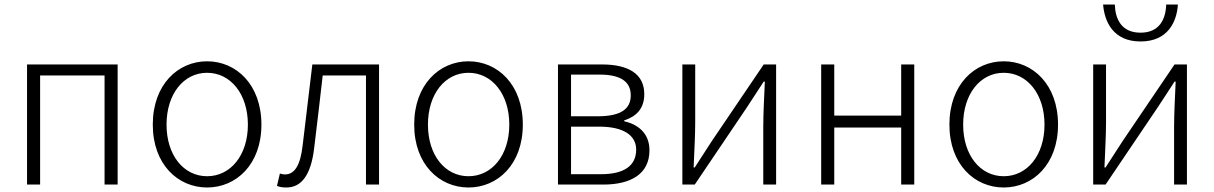

<svg xmlns="http://www.w3.org/2000/svg" viewBox="-20 -819 5387 852"><path d="M100 0H158V-484H444V0H502V-533H100Z M899 13C1028 13 1140 -89 1140 -266C1140 -444 1028 -547 899 -547C770 -547 658 -444 658 -266C658 -89 770 13 899 13ZM899 -37C795 -37 719 -130 719 -266C719 -402 795 -496 899 -496C1003 -496 1080 -402 1080 -266C1080 -130 1003 -37 899 -37Z M1251 13C1318 13 1360 -43 1374 -161C1387 -269 1400 -376 1412 -484H1604V0H1662V-533H1366C1352 -413 1337 -294 1323 -174C1313 -85 1287 -45 1245 -45C1236 -45 1229 -47 1222 -49L1209 6C1222 11 1233 13 1251 13Z M2059 13C2188 13 2300 -89 2300 -266C2300 -444 2188 -547 2059 -547C1930 -547 1818 -444 1818 -266C1818 -89 1930 13 2059 13ZM2059 -37C1955 -37 1879 -130 1879 -266C1879 -402 1955 -496 2059 -496C2163 -496 2240 -402 2240 -266C2240 -130 2163 -37 2059 -37Z M2456 0H2657C2781 0 2862 -48 2862 -152C2862 -231 2807 -268 2750 -281V-285C2801 -301 2839 -335 2839 -401C2839 -493 2766 -533 2651 -533H2456ZM2514 -303V-488H2641C2738 -488 2779 -454 2779 -396C2779 -338 2739 -303 2632 -303ZM2514 -46V-257H2639C2746 -257 2803 -219 2803 -155C2803 -84 2750 -46 2647 -46Z M3008 0H3063L3294 -342C3315 -374 3348 -424 3369 -457H3374C3371 -386 3367 -315 3367 -256V0H3424V-533H3369L3138 -192C3117 -159 3084 -109 3063 -76H3058C3061 -147 3065 -219 3065 -276V-533H3008Z M3624 0H3682V-253H3979V0H4037V-533H3979V-306H3682V-533H3624Z M4434 13C4563 13 4675 -89 4675 -266C4675 -444 4563 -547 4434 -547C4305 -547 4193 -444 4193 -266C4193 -89 4305 13 4434 13ZM4434 -37C4330 -37 4254 -130 4254 -266C4254 -402 4330 -496 4434 -496C4538 -496 4615 -402 4615 -266C4615 -130 4538 -37 4434 -37Z M4831 0H4886L5117 -342C5138 -374 5171 -424 5192 -457H5197C5194 -386 5190 -315 5190 -256V0H5247V-533H5192L4961 -192C4940 -159 4907 -109 4886 -76H4881C4884 -147 4888 -219 4888 -276V-533H4831ZM5041 -635C5164 -635 5202 -724 5207 -799H5155C5153 -735 5126 -674 5041 -674C4956 -674 4929 -735 4927 -799H4875C4881 -724 4919 -635 5041 -635Z"/></svg>

Font: Noto Sans Japanese Light
Style: Regular
Weight: 300
Designer: Ryoko NISHIZUKA (kana & ideographs); Paul D. Hunt (Latin, Greek & Cyrillic); Wenlong ZHANG (bopomofo); Sandoll Communica
Foundry: Adobe Systems Incorporated
Version: Version 1.000;PS 1;hotconv 1.0.78;makeotf.lib2.5.61930